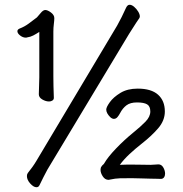

<svg xmlns="http://www.w3.org/2000/svg" viewBox="-20 -751 770 806"><path d="M472 -644Q480 -658 490.5 -679Q501 -700 509 -718Q515 -731 524 -731Q533 -731 543 -722.5Q553 -714 560 -702.5Q567 -691 567 -682Q567 -679 565 -675Q553 -658 541.5 -639.5Q530 -621 522 -609L179 -39Q171 -25 162.5 -7.5Q154 10 146 26Q142 35 133 35Q121 35 107 19.5Q93 4 93 -12Q93 -20 97 -25Q106 -36 116 -50Q126 -64 133 -76ZM206 -340Q206 -333 200 -329Q194 -325 186 -325Q172 -325 157.5 -333.5Q143 -342 143 -355V-356Q143 -368 144 -390.5Q145 -413 145 -426V-617Q131 -608 119.5 -602Q108 -596 94 -594Q92 -593 88 -593Q76 -593 64.5 -602Q53 -611 53 -620Q53 -627 62 -631Q83 -639 100.5 -652Q118 -665 135 -678Q140 -683 150.5 -696Q161 -709 170 -709Q180 -709 194 -698.5Q208 -688 208 -675Q208 -665 206 -650Q204 -635 204 -618V-431Q204 -415 204.5 -389Q205 -363 206 -341ZM483 -59Q498 -60 513 -60Q528 -60 537 -60Q557 -60 578.5 -59.5Q600 -59 612 -59Q620 -59 630 -60Q640 -61 645 -61Q658 -61 665.5 -48Q673 -35 673 -22Q673 -13 668.5 -6.5Q664 0 655 0Q651 0 638.5 -0.5Q626 -1 611 -1Q597 -1 575.5 -2Q554 -3 533 -3Q502 -3 483 -2.5Q464 -2 441 3Q440 3 439 3.5Q438 4 436 4Q421 4 411.5 -10.5Q402 -25 402 -38Q402 -47 406 -52Q410 -58 413 -60Q416 -62 418 -66Q433 -92 467 -127.5Q501 -163 539 -194Q570 -219 590.5 -240Q611 -261 611 -283Q611 -305 597.5 -313Q584 -321 555 -321Q527 -321 511 -309Q495 -297 484 -276Q480 -268 473.5 -260Q467 -252 458 -252Q451 -252 443 -259Q426 -276 426 -291Q426 -301 441 -322Q456 -343 485.5 -361Q515 -379 558 -379Q615 -379 643.5 -353.5Q672 -328 672 -283Q672 -245 644 -212.5Q616 -180 575 -148Q547 -126 523.5 -104Q500 -82 483 -59Z"/></svg>

Font: Klee One SemiBold
Style: Regular
Weight: 600
Designer: Fontworks Inc.
Foundry: Fontworks Inc.
Version: Version 1.00;January 12, 2022;FontCreator 13.0.0.2683 64-bit